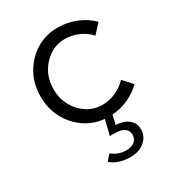

<svg xmlns="http://www.w3.org/2000/svg" viewBox="-175 -602 859 940"><g transform="rotate(-30 254.5 -132.0)"><path d="M288 232Q219 232 178 196L206 164Q241 193 285 193Q316 193 333 179Q350 165 350 141Q350 118 331.5 105Q313 92 279 92H250L271 7Q209 1 159.5 -33.5Q110 -68 81.5 -123Q53 -178 53 -244Q53 -315 85 -372Q117 -429 171.5 -462.5Q226 -496 294 -496Q348 -496 397 -476Q446 -456 482 -420L435 -369Q409 -398 372 -414Q335 -430 297 -430Q249 -430 210.5 -405Q172 -380 149 -338Q126 -296 126 -244Q126 -192 149 -150Q172 -108 210.5 -83Q249 -58 297 -58Q335 -58 372 -74.5Q409 -91 435 -119L482 -68Q449 -35 405.5 -15.5Q362 4 314 7L302 59Q346 61 372.5 82.5Q399 104 399 139Q399 179 368 205.5Q337 232 288 232Z"/></g></svg>

Font: Red Hat Text VF
Style: Regular
Weight: 400
Designer: Pentagram, MCKL
Foundry: Pentagram, MCKL
Version: Version 1.023